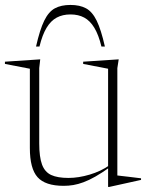

<svg xmlns="http://www.w3.org/2000/svg" viewBox="-28 -743 592 778"><path d="M131 -161.5Q131 -107 142.2 -76.5Q153.5 -46 179.2 -34Q205 -22 249.5 -22Q290 -22 335.5 -35.5Q381 -49 416.5 -74L418.5 -66.5Q385 -42.5 358.5 -27.5Q332 -12.5 310.2 -4.5Q288.5 3.5 269.2 6.8Q250 10 230 10Q155.5 10 124.2 -25Q93 -60 93 -143V-464.5L-8 -484V-493L135 -502.5L131 -467ZM410 14.5V-65V-464.5L309 -484V-493L453 -502.5L447.5 -467V-32Q452 -31.5 464.2 -30Q476.5 -28.5 492 -26.8Q507.5 -25 521.5 -23.2Q535.5 -21.5 543.5 -20.5V-14L414.5 14.5ZM257.5 -684.5Q226 -684.5 202 -671.8Q178 -659 160.8 -630.5Q143.5 -602 132 -554.5H118Q133.5 -623 151.2 -659.2Q169 -695.5 194.2 -709.2Q219.5 -723 257.5 -723Q295.5 -723 320.8 -709.2Q346 -695.5 363.8 -659.2Q381.5 -623 397 -554.5H383Q371.5 -602 354.2 -630.5Q337 -659 313.2 -671.8Q289.5 -684.5 257.5 -684.5Z"/></svg>

Font: Newsreader 60pt ExtraLight
Style: Regular
Weight: 250
Designer: Hugues Gentile
Foundry: Production Type
Version: Version 1.003